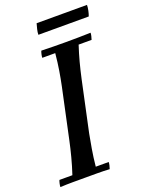

<svg xmlns="http://www.w3.org/2000/svg" viewBox="-161 -923 769 1003"><g transform="rotate(-20 224.0 -421.5)"><path d="M-4 2Q-4 -6 -1.5 -17Q1 -28 4 -35H76Q91 -80 103 -126Q115 -172 123 -210L183 -490Q191 -528 198 -570.5Q205 -613 210 -665H138Q138 -673 140.5 -684Q143 -695 146 -702Q180 -701 214 -700.5Q248 -700 282 -700Q317 -700 351 -700.5Q385 -701 420 -702Q420 -695 417.5 -684Q415 -673 412 -665H340Q325 -619 314.5 -579.5Q304 -540 293 -490L233 -210Q226 -173 218.5 -129.5Q211 -86 206 -35H278Q278 -28 275.5 -17Q273 -6 270 2Q236 0 202 0Q168 0 133 0Q99 0 65 0Q31 0 -4 2ZM440 -785H160Q160 -798 164 -815Q168 -832 172 -845H452Q452 -832 448.5 -815Q445 -798 440 -785Z"/></g></svg>

Font: Poltawski Nowy
Style: Italic
Weight: 400
Italic angle: -12°
Designer: Adam Pótawski, Mateusz Machalski, Borys Kosmynka, Ania Wieluska
Foundry: Capitalics.wtf
Version: Version 1.001;gftools[0.9.25]